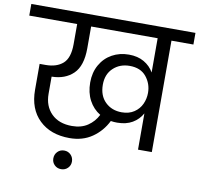

<svg xmlns="http://www.w3.org/2000/svg" viewBox="-124 -842 1180 1137"><g transform="rotate(10 466.5 -273.5)"><path d="M960 -740V-670H828V0H745V-218Q724 -180 686.5 -158Q649 -136 595 -136Q575 -136 557 -139Q526 -76 469 -36.5Q412 3 333 3Q219 3 151 -62.5Q83 -128 83 -243V-399H119Q185 -399 223 -432.5Q261 -466 261 -549V-670H-27V-740ZM335 -70Q391 -70 429.5 -96Q468 -122 489 -164Q446 -190 421.5 -236Q397 -282 397 -343Q397 -403 423 -449Q449 -495 494 -520Q539 -545 595 -545Q648 -545 686 -523Q724 -501 745 -464V-670H345V-539Q345 -433 296 -385.5Q247 -338 166 -337V-234Q166 -160 211 -115Q256 -70 335 -70ZM611 -201Q655 -201 685.5 -221.5Q716 -242 730.5 -274Q745 -306 745 -341Q745 -396 711 -438Q677 -480 611 -480Q552 -480 512.5 -443Q473 -406 473 -343Q473 -277 512 -239Q551 -201 611 -201ZM372 138Q372 161 356 177Q340 193 316 193Q292 193 276 177Q260 161 260 138Q260 114 276 97.5Q292 81 316 81Q340 81 356 97.5Q372 114 372 138Z"/></g></svg>

Font: DVN-Poppins
Style: Regular
Weight: 400
Designer: Ninad Kale (Devanagari), Jonny Pinhorn (Latin)
Foundry: Indian Type Foundry
Version: 4.004